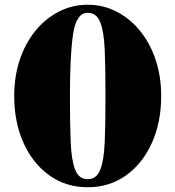

<svg xmlns="http://www.w3.org/2000/svg" viewBox="-20 -780 739 810"><path d="M350 10Q258.5 10 188.5 -40Q118.5 -90 79.2 -177Q40 -264 40 -375Q40 -458.5 63.8 -528.8Q87.5 -599 130 -650.8Q172.5 -702.5 228.8 -731.2Q285 -760 350 -760Q415 -760 471.2 -731.2Q527.5 -702.5 570 -650.8Q612.5 -599 636.2 -528.8Q660 -458.5 660 -375Q660 -264 620.8 -177Q581.5 -90 511.5 -40Q441.5 10 350 10ZM350 -726Q302 -726 288.5 -637.5Q275 -549 275 -375Q275 -259 278.2 -181Q281.5 -103 297.2 -63.5Q313 -24 350 -24Q387 -24 402.8 -63.5Q418.5 -103 421.8 -181Q425 -259 425 -375Q425 -491 421.8 -569Q418.5 -647 402.8 -686.5Q387 -726 350 -726Z"/></svg>

Font: Bodoni* 06pt Fatface
Style: Regular
Weight: 900
Version: Version 2.3